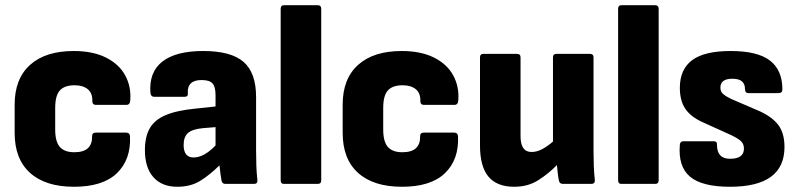

<svg xmlns="http://www.w3.org/2000/svg" viewBox="-20 -703 3045 734"><path d="M263 11Q154 11 95 -42Q36 -95 36 -195V-303Q36 -402 95 -455Q154 -508 262 -508Q335 -508 385 -483Q435 -458 458.5 -415Q482 -372 478 -319Q477 -302 463 -302H347Q333 -302 333 -316Q334 -347 315.5 -362Q297 -377 265 -377Q227 -377 209 -357.5Q191 -338 191 -290V-208Q191 -161 209 -141Q227 -121 264 -121Q300 -121 316.5 -137Q333 -153 332 -182Q332 -196 346 -196H462Q476 -196 477 -182Q481 -93 427 -41Q373 11 263 11Z M658 11Q599 11 566.5 -25.5Q534 -62 534 -129Q534 -180 552.5 -212.5Q571 -245 613.5 -263Q656 -281 729 -288L804 -296V-339Q804 -371 792.5 -384Q781 -397 751 -397Q695 -397 698 -347Q700 -333 686 -333H569Q557 -333 555 -348Q549 -427 600.5 -467.5Q652 -508 757 -508Q863 -508 911 -466.5Q959 -425 959 -332V-129Q959 -96 960 -68.5Q961 -41 964 -15Q965 0 952 0H841Q830 0 827 -12Q823 -33 819 -71Q783 -35 746 -12Q709 11 658 11ZM682 -149Q682 -101 720 -101Q760 -101 804 -147V-217L755 -213Q714 -209 698 -194Q682 -179 682 -149Z M1065 0Q1053 0 1053 -14V-669Q1053 -683 1065 -683H1195Q1208 -683 1208 -669V-14Q1208 0 1195 0Z M1517 11Q1408 11 1349 -42Q1290 -95 1290 -195V-303Q1290 -402 1349 -455Q1408 -508 1516 -508Q1589 -508 1639 -483Q1689 -458 1712.5 -415Q1736 -372 1732 -319Q1731 -302 1717 -302H1601Q1587 -302 1587 -316Q1588 -347 1569.5 -362Q1551 -377 1519 -377Q1481 -377 1463 -357.5Q1445 -338 1445 -290V-208Q1445 -161 1463 -141Q1481 -121 1518 -121Q1554 -121 1570.5 -137Q1587 -153 1586 -182Q1586 -196 1600 -196H1716Q1730 -196 1731 -182Q1735 -93 1681 -41Q1627 11 1517 11Z M1946 11Q1880 11 1847.5 -27.5Q1815 -66 1815 -147V-484Q1815 -497 1828 -497H1956Q1970 -497 1970 -484V-182Q1970 -122 2012 -122Q2033 -122 2054 -133.5Q2075 -145 2094 -162V-484Q2094 -497 2107 -497H2235Q2249 -497 2249 -484V-129Q2249 -97 2250 -69Q2251 -41 2254 -15Q2255 0 2241 0H2132Q2120 0 2117 -11Q2114 -24 2112.5 -39.5Q2111 -55 2109 -72Q2077 -39 2037.5 -14Q1998 11 1946 11Z M2355 0Q2343 0 2343 -14V-669Q2343 -683 2355 -683H2485Q2498 -683 2498 -669V-14Q2498 0 2485 0Z M2771 11Q2664 11 2618 -27.5Q2572 -66 2579 -150Q2580 -163 2593 -163H2709Q2722 -163 2721 -149Q2721 -96 2771 -96Q2824 -96 2824 -135Q2824 -152 2813.5 -162.5Q2803 -173 2776 -186L2666 -236Q2621 -256 2600 -287Q2579 -318 2579 -367Q2579 -438 2626 -473Q2673 -508 2773 -508Q2876 -508 2923.5 -471.5Q2971 -435 2971 -361Q2971 -347 2956 -347H2841Q2828 -347 2828 -363Q2828 -402 2780 -402Q2734 -402 2734 -368Q2734 -354 2743 -345Q2752 -336 2777 -324L2886 -277Q2935 -254 2957 -223Q2979 -192 2979 -141Q2979 11 2771 11Z"/></svg>

Font: Sofia Sans Semi Condensed Black
Style: Regular
Weight: 900
Designer: Botio Nikoltchev, Ani Petrova
Foundry: lettersoup
Version: Version 4.100; ttfautohint (v1.8.4.7-5d5b)